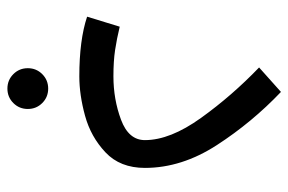

<svg xmlns="http://www.w3.org/2000/svg" viewBox="-150 -420 778 518"><g transform="rotate(90 239.0 -161.0)"><path d="M25 -7 52 -95Q85 -87 115 -82.5Q145 -78 186 -78Q248 -78 303 -98.5Q358 -119 358 -163Q358 -231 298 -314.5Q238 -398 162 -471L228 -530Q310 -452 371.5 -357Q433 -262 433 -163Q433 -96 391 -56.5Q349 -17 292.5 -1.5Q236 14 186 14Q88 14 25 -7ZM164 153Q164 130 180 114Q196 98 219 98Q242 98 258 114Q274 130 274 153Q274 176 258 192Q242 208 219 208Q196 208 180 192Q164 176 164 153Z"/></g></svg>

Font: FiraGOUPP
Style: Medium
Weight: 400
Designer: bBox Type
Foundry: bBox Type GmbH
Version: Version 1.001